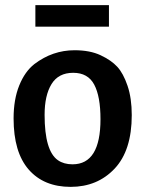

<svg xmlns="http://www.w3.org/2000/svg" viewBox="-20 -714 568 749"><path d="M263 -73Q372 -73 372 -249Q372 -338 347.5 -384Q323 -430 265.5 -430Q208 -430 181 -386Q154 -342 154 -266Q154 -125 206 -89Q229 -73 263 -73ZM33 -252Q33 -326 55 -380.5Q77 -435 114 -464Q185 -518 271 -518Q331 -518 372.5 -498.5Q414 -479 437.5 -453.5Q461 -428 477.5 -379.5Q494 -331 494 -265Q494 -127 427 -56Q360 15 255.5 15Q151 15 92 -52.5Q33 -120 33 -252ZM118 -610V-694H405V-610Z"/></svg>

Font: Bree Serif
Style: Regular
Weight: 400
Designer: Veronika Burian, Jos Scaglione
Foundry: TypeTogether
Version: Version 1.001